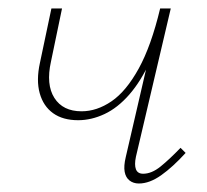

<svg xmlns="http://www.w3.org/2000/svg" viewBox="-20 -428 487 452"><path d="M164 -145Q128 -145 105 -161.5Q82 -178 73.5 -208.5Q65 -239 74 -280L101 -408H126L100 -283Q88 -229 108 -197.5Q128 -166 172 -166Q208 -166 242.5 -189.5Q277 -213 306.5 -266.5Q336 -320 357 -408H373Q358 -337 335 -287Q312 -237 284.5 -205.5Q257 -174 226 -159.5Q195 -145 164 -145ZM307 4Q294 4 285 -3Q276 -10 273.5 -23.5Q271 -37 276 -58L357 -408H382L300 -59Q296 -40 300 -29.5Q304 -19 317 -19Q337 -19 358 -36Q379 -53 405 -80L417 -68Q387 -35 359.5 -15.5Q332 4 307 4Z"/></svg>

Font: Ysabeau Infant Thin
Style: Italic
Weight: 250
Italic angle: -12°
Designer: Christian Thalmann (Catharsis Fonts)
Version: Version 2.001;gftools[0.9.30]; featfreeze: ss01,ss02,lnum